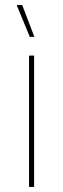

<svg xmlns="http://www.w3.org/2000/svg" viewBox="-20 -740 250 760"><path d="M95 0H115V-520H95ZM98 -594H116L68 -720H46Z"/></svg>

Font: Fixel Variable
Style: Regular
Weight: 100
Width: 3
Designer: AlfaBravo + MacPaw
Foundry: Kyrylo Tkachov, Marchela Mozhyna, Serhii Makarenko, Maria Weinstein, Zakhar Kryvoshyya
Version: Version 1.211